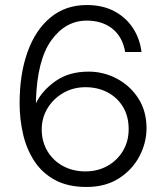

<svg xmlns="http://www.w3.org/2000/svg" viewBox="-20 -732 669 764"><path d="M324 12Q250 12 198.5 -16Q147 -44 116 -92Q85 -140 71.5 -199.5Q58 -259 58 -321Q58 -437 89.5 -525Q121 -613 181 -662.5Q241 -712 325 -712Q389 -712 435.5 -687Q482 -662 509.5 -619.5Q537 -577 543 -525H478Q468 -585 427.5 -617.5Q387 -650 325 -650Q241 -650 184.5 -572Q128 -494 123 -332V-321Q147 -371 200.5 -409Q254 -447 333 -447Q392 -447 445 -419Q498 -391 530.5 -340.5Q563 -290 563 -222Q563 -164 535 -110.5Q507 -57 453.5 -22.5Q400 12 324 12ZM320 -50Q369 -50 408 -72Q447 -94 469.5 -132Q492 -170 492 -218Q492 -269 469.5 -306.5Q447 -344 408 -364.5Q369 -385 320 -385Q271 -385 231.5 -362Q192 -339 169 -301Q146 -263 146 -217Q146 -169 168.5 -131Q191 -93 230.5 -71.5Q270 -50 320 -50Z"/></svg>

Font: DM Sans Light
Style: Regular
Weight: 300
Designer: Colophon Foundry, Jonny Pinhorn
Foundry: Colophon Foundry
Version: Version 4.004; ttfautohint (v1.8.4.7-5d5b)